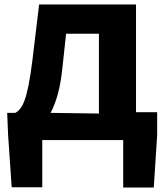

<svg xmlns="http://www.w3.org/2000/svg" viewBox="-20 -581 738 854"><path d="M16 19 32 252H168V42H528V253H664L679 21V-82H585V-561H154L124 -312C102 -134 79 -96 48 -79H12ZM205 -79C229 -124 248 -187 257 -274L274 -431H420V-76Z"/></svg>

Font: GenEiGothic-pro-Regular
Style: Bold
Weight: 700
Designer: Ryoko NISHIZUKA (kana & ideographs); Paul D. Hunt (Latin, Greek & Cyrillic); Wenlong ZHANG (bopomofo); Sandoll Communica
Foundry: Adobe Systems Incorporated; o_tamon
Version: Version 1.000.140830